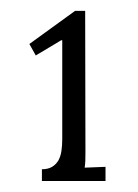

<svg xmlns="http://www.w3.org/2000/svg" viewBox="-20 -556 252 351"><path d="M56.6 -246.6Q67.9 -246.6 75.2 -251Q82.5 -255.4 86.7 -262.7Q90.8 -270 92.3 -280Q93.8 -290 93.8 -301.8V-482.4H91.8L45.4 -454.6L33.7 -475.6L117.2 -536.1H135.7L136.2 -278.8Q136.2 -270 136 -262.7Q135.7 -255.4 134.8 -249.5L172.9 -251V-225.1H56.6V-246.6Z"/></svg>

Font: Parastoo Print
Style: Print
Weight: 400
Foundry: Saber Rastikerdar (saber.rastikerdar@gmail.com)
Version: Version 1.0.0-alpha5